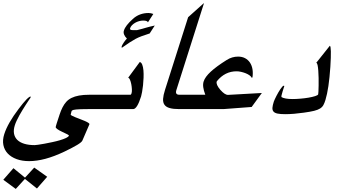

<svg xmlns="http://www.w3.org/2000/svg" viewBox="-156 -805 2356 1288"><path d="M-133.8 400.9 -65.9 323.2 11.7 386.7 73.7 319.3 160.6 380.9 91.8 459.5 11.2 395 -50.3 462.4ZM437 -73.2Q407.2 -73.2 387.2 -72.5Q367.2 -71.8 354.7 -70.6Q342.3 -69.3 336.2 -67.6Q330.1 -65.9 327.1 -63.5Q324.2 -61 323.7 -57.9Q323.2 -54.7 321.8 -50.8Q320.8 -47.9 320.3 -44.4Q319.8 -41 318.4 -37.1Q317.4 -33.7 326.7 -28.8Q335.9 -23.9 350.3 -18.1Q364.7 -12.2 381.8 -5.9Q398.9 0.5 413.1 6.6Q427.2 12.7 436.3 18.6Q445.3 24.4 443.8 28.8L396.5 138.2Q392.1 148.9 361.8 167.2Q331.5 185.5 275.4 212.4Q207.5 244.6 148.9 260.3Q90.3 275.9 39.6 275.9Q-7.8 275.9 -44.4 262.5Q-81.1 249 -103.8 225.1Q-126.5 201.2 -133.3 168Q-140.1 134.8 -127.4 94.7Q-115.7 58.1 -91.8 16.1Q-67.9 -25.9 -30.8 -74.7Q31.7 -157.7 49.8 -157.7L48.8 -149.9Q43.9 -142.6 35.4 -130.1Q26.9 -117.7 16.8 -101.8Q6.8 -85.9 -4.4 -68.1Q-15.6 -50.3 -25.6 -32Q-35.6 -13.7 -43.9 3.7Q-52.2 21 -56.6 35.6Q-66.4 66.4 -62 91.1Q-57.6 115.7 -40.3 133.1Q-22.9 150.4 6.6 159.4Q36.1 168.5 76.7 168.5Q81.5 168.5 99.9 166Q118.2 163.6 142.8 158.9Q167.5 154.3 195.1 148.4Q222.7 142.6 246.6 135.5Q270.5 128.4 287.1 120.6Q303.7 112.8 306.2 105Q307.1 102.1 296.1 96.2Q285.2 90.3 262.7 80.1Q238.3 68.8 227.3 60.3Q216.3 51.8 217.8 46.4Q218.8 41.5 220.5 35.6Q222.2 29.8 224.6 22Q234.9 -9.8 243.7 -36.4Q252.4 -63 263.2 -84.2Q273.9 -105.5 288.3 -121.6Q302.7 -137.7 324 -148.2Q345.2 -158.7 374.5 -164.1Q403.8 -169.4 444.3 -169.4H497.1L466.3 -73.2Z M790.5 -158.2Q763.7 -73.2 737.3 -73.2H437.5L468.3 -169.4H718.8Q723.6 -169.4 726.6 -179.7Q729.5 -189 728.8 -206.3Q728 -223.6 724.6 -240.7Q721.2 -257.8 715.8 -270.5Q710.4 -283.2 703.6 -283.2L781.7 -389.2Q792.5 -386.2 798.3 -370.8Q804.2 -355.5 806.2 -333Q808.1 -310.5 807.1 -283.9Q806.2 -257.3 803.5 -232.7Q800.8 -208 797.1 -188Q793.5 -168 790.5 -158.2ZM848.1 -580.6Q816.9 -570.8 793.5 -562Q770 -553.2 753.9 -544.4Q738.3 -536.1 714.8 -521Q691.4 -505.9 660.6 -483.9L660.2 -494.1Q661.6 -498.5 665.5 -505.6Q669.4 -512.7 674.6 -520.3Q679.7 -527.8 685.3 -534.9Q690.9 -542 695.3 -546.4Q682.1 -559.1 676.5 -573.2Q670.9 -587.4 675.3 -600.1Q680.2 -616.7 695.1 -636Q710 -655.3 734.9 -677.7Q778.3 -717.8 841.3 -717.8Q849.1 -717.8 856.2 -716.1Q863.3 -714.4 872.6 -711.4L836.4 -655.3Q833 -667 804.2 -667Q791 -667 776.9 -663.1Q762.7 -659.2 750.5 -652.1Q738.3 -645 729.2 -635.7Q720.2 -626.5 716.8 -615.7Q712.4 -603 733.9 -603H763.7Q783.2 -607.4 797.4 -611.6Q811.5 -615.7 824.5 -619.4Q837.4 -623 850.8 -626.5Q864.3 -629.9 882.3 -633.8Z M1091.8 -73.2H1045.9Q1006.3 -73.2 982.2 -80.1Q958 -86.9 947.3 -102.3Q936.5 -117.7 938 -141.8Q939.5 -166 950.7 -201.2L1106 -689.5L1212.9 -785.2L1027.3 -201.2Q1017.1 -169.4 1046.9 -169.4H1122.6Z M1600.6 -181.2 1532.2 -87.4 1343.3 -73.2H1063L1093.8 -169.4H1221.2Q1210.4 -197.8 1207.5 -219.7Q1204.6 -241.7 1210 -258.3Q1219.7 -289.1 1257.8 -324.2Q1295.9 -359.4 1364.3 -402.3Q1382.8 -414.1 1401.9 -419.7Q1420.9 -425.3 1440.9 -425.3Q1467.8 -425.3 1487.8 -414.8Q1507.8 -404.3 1520.5 -385.5Q1533.2 -366.7 1537.6 -341.3Q1542 -315.9 1537.6 -285.6L1532.7 -283.2Q1528.8 -292 1517.8 -299.8Q1506.8 -307.6 1492.2 -313.5Q1477.5 -319.3 1461.4 -323Q1445.3 -326.7 1430.7 -326.7Q1353 -326.7 1299.3 -260.7L1297.9 -258.3Q1291.5 -238.3 1321.8 -202.6Q1337.4 -185.1 1349.9 -176.8Q1362.3 -168.5 1373.5 -168.5Z M2027.3 -134.8Q2021 -113.8 2013.4 -100.1Q2005.9 -86.4 1991.2 -77.1Q1976.6 -67.9 1951.2 -61.5Q1925.8 -55.2 1882.8 -49.3Q1847.7 -44.4 1816.7 -41.7Q1785.6 -39.1 1757.8 -39.1Q1725.1 -39.1 1706.1 -43Q1687 -46.9 1678.7 -56.6Q1670.4 -66.4 1671.6 -82.5Q1672.9 -98.6 1680.7 -123Q1682.6 -128.9 1687.3 -138.9Q1691.9 -148.9 1698 -160.9Q1704.1 -172.9 1711.2 -185.1Q1718.3 -197.3 1725.1 -207.3Q1731.9 -217.3 1737.8 -223.6Q1743.7 -230 1747.1 -230Q1749.5 -230 1751.5 -228.5L1739.7 -191.4Q1728.5 -156.2 1732.9 -153.3Q1742.7 -147.5 1761.2 -144Q1779.8 -140.6 1806.6 -140.6Q1830.1 -140.6 1859.1 -143.1Q1888.2 -145.5 1913.8 -149.9Q1939.5 -154.3 1958 -160.2Q1976.6 -166 1978.5 -172.4Q1979.5 -174.8 1980.2 -191.4Q1981 -208 1981.4 -231.4Q1981.9 -254.9 1981.4 -281.5Q1981 -308.1 1979.2 -330.8Q1977.5 -353.5 1974.4 -368.4Q1971.2 -383.3 1965.3 -383.3L2056.6 -498Q2068.8 -494.1 2060.1 -356.4Q2050.3 -210 2027.3 -134.8Z"/></svg>

Font: XB Khoramshahr
Style: Italic
Weight: 400
Italic angle: -12°
Designer: Behnam
Foundry: Irmug
Version: Version 8.005 2009